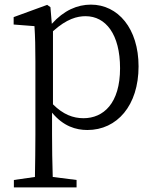

<svg xmlns="http://www.w3.org/2000/svg" viewBox="-20 -548 670 830"><path d="M209 -413C269 -467 314 -478 350 -478C437 -478 499 -400 499 -253C499 -101 427 -37 341 -37C296 -37 253 -53 209 -97ZM198 -517 184 -527 39 -474V-442L129 -435C132 -388 133 -346 133 -282V34C133 93 132 157 131 217L40 230V262H311V230L208 217C206 156 205 90 205 32V-61C254 -2 308 14 358 14C486 14 579 -92 579 -261C579 -425 490 -528 373 -528C314 -528 256 -503 204 -445Z"/></svg>

Font: Source Han Serif K
Style: Regular
Weight: 400
Designer: Ryoko NISHIZUKA 西塚涼子 (kana & ideographs); Frank Grießhammer (Latin, Greek & Cyrillic); Wenlong ZHANG 张文龙 (bopomofo); San
Foundry: Adobe Systems Incorporated
Version: Version 1.001;PS 1.001;hotconv 16.6.54;makeotf.lib2.5.65590